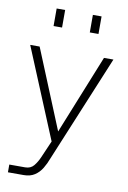

<svg xmlns="http://www.w3.org/2000/svg" viewBox="-96 -744 670 1002"><g transform="rotate(10 238.5 -243.0)"><path d="M19 200V159H103Q132 159 148.5 139Q165 119 177 91L233 -38L409 -475H459L224 92Q214 119 199 144Q184 169 160.5 184.5Q137 200 102 200ZM223 20 18 -475H68L250 -31ZM313 -593V-686H359V-593ZM121 -593V-686H166V-593Z"/></g></svg>

Font: SUSE Thin ExtraLight
Style: Regular
Weight: 250
Version: Version 1.000